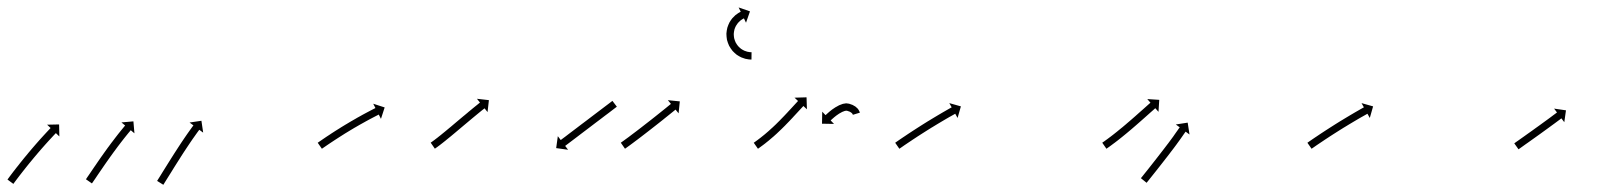

<svg xmlns="http://www.w3.org/2000/svg" viewBox="-55 -508 4423 524"><path d="M-33.5 -19.5C-33.9 -19 -34.3 -18.5 -34.6 -18L-18.5 -6.1C-18.2 -6.6 -17.8 -7.2 -17.4 -7.7C-16.2 -9.2 -15.1 -10.8 -14 -12.3L-14 -12.3L-14 -12.3C-12.2 -14.7 -10.4 -17.1 -8.6 -19.5L-8.6 -19.5L-8.6 -19.5C-6.3 -22.5 -3.9 -25.6 -1.6 -28.7L-1.6 -28.7L-1.6 -28.7C1.2 -32.3 4 -35.9 6.8 -39.5L6.8 -39.5L6.8 -39.5C9.9 -43.5 13.1 -47.5 16.3 -51.5L16.3 -51.5L16.3 -51.5C19.7 -55.7 23.1 -59.9 26.5 -64.2L26.5 -64.2L26.5 -64.1C30.1 -68.5 33.7 -72.8 37.3 -77.2L37.2 -77.1L37.2 -77.1C40.8 -81.4 44.5 -85.7 48.1 -90L48.1 -90L48.1 -90C51.7 -94.1 55.2 -98.3 58.8 -102.4L58.8 -102.4L58.8 -102.4C62.2 -106.2 65.5 -110 68.9 -113.8L68.9 -113.8L68.9 -113.8C72 -117.2 75.1 -120.6 78.1 -124L78.1 -124L78.1 -124C80.7 -126.9 83.4 -129.7 86 -132.5L86 -132.5L86 -132.5C88 -134.7 90.1 -136.9 92.1 -139.1L92.1 -139.1L92.1 -139.1C93.5 -140.5 94.8 -141.9 96.1 -143.3L96.1 -143.3L96.1 -143.3C96.6 -143.7 97.1 -144.2 97.5 -144.7L107 -135.6L106.3 -168.4L73.6 -167.7L83.1 -158.6C82.6 -158.1 82.1 -157.6 81.6 -157.1L81.6 -157.1L81.6 -157.1C80.3 -155.7 79 -154.2 77.6 -152.8L77.6 -152.8L77.6 -152.8C75.5 -150.6 73.4 -148.4 71.4 -146.2L71.4 -146.2L71.4 -146.2C68.7 -143.3 66 -140.4 63.4 -137.5L63.4 -137.5L63.4 -137.5C60.2 -134.1 57.1 -130.6 54 -127.2L54 -127.2L54 -127.2C50.6 -123.3 47.2 -119.4 43.8 -115.6L43.7 -115.5L43.7 -115.5C40.1 -111.4 36.5 -107.2 32.9 -103L32.9 -103L32.9 -103C29.2 -98.7 25.6 -94.3 21.9 -90L21.9 -90L21.9 -89.9C18.2 -85.6 14.6 -81.2 11 -76.8L11 -76.8L11 -76.8C7.5 -72.5 4.1 -68.2 0.7 -64L0.6 -63.9L0.6 -63.9C-2.6 -59.9 -5.8 -55.9 -8.9 -51.8L-8.9 -51.8L-9 -51.8C-11.8 -48.2 -14.6 -44.5 -17.4 -40.9L-17.4 -40.9L-17.5 -40.9C-19.8 -37.8 -22.2 -34.6 -24.6 -31.5L-24.6 -31.5L-24.6 -31.5C-26.4 -29.1 -28.2 -26.7 -30 -24.3L-30 -24.2L-30 -24.2C-31.2 -22.7 -32.3 -21.1 -33.5 -19.5ZM180.6 -20.3C180.2 -19.8 179.9 -19.3 179.5 -18.8L195.9 -7.4C196.3 -7.9 196.7 -8.4 197 -9L197 -9L197 -9C198.1 -10.5 199.1 -12 200.1 -13.5L200.1 -13.5L200.1 -13.5C201.8 -15.9 203.4 -18.2 205 -20.6C207.1 -23.7 209.2 -26.9 211.3 -30C213.9 -33.7 216.4 -37.4 218.9 -41.1L218.9 -41.1L218.9 -41.1C221.8 -45.3 224.6 -49.4 227.5 -53.6L227.5 -53.6L227.4 -53.6C230.5 -58 233.6 -62.5 236.7 -66.9L236.7 -66.9L236.7 -66.9C239.9 -71.5 243.2 -76 246.4 -80.6L246.4 -80.6L246.4 -80.6C249.7 -85.2 253 -89.7 256.3 -94.3L256.3 -94.3L256.3 -94.2C259.5 -98.6 262.8 -103 266 -107.4L266 -107.4L266 -107.4C269.1 -111.5 272.2 -115.6 275.3 -119.6L275.3 -119.6L275.3 -119.6C278.1 -123.2 281 -126.9 283.8 -130.5L283.8 -130.5L283.8 -130.5C286.2 -133.5 288.7 -136.6 291.1 -139.6L291.1 -139.6L291.1 -139.6C293 -141.9 294.9 -144.2 296.8 -146.6L296.8 -146.6L296.8 -146.5C298 -148 299.3 -149.5 300.5 -151L300.5 -151L300.5 -151C301 -151.6 301.4 -152.1 301.9 -152.6L311.9 -144.1L309.1 -176.8L276.4 -173.9L286.5 -165.5C286.1 -164.9 285.6 -164.4 285.2 -163.9L285.2 -163.9L285.2 -163.9C283.9 -162.3 282.7 -160.8 281.4 -159.3L281.4 -159.3L281.4 -159.3C279.4 -156.9 277.5 -154.6 275.6 -152.2L275.6 -152.2L275.6 -152.2C273.1 -149.1 270.6 -146 268.1 -142.9L268.1 -142.9L268.1 -142.9C265.2 -139.2 262.4 -135.5 259.5 -131.8L259.5 -131.8L259.5 -131.8C256.3 -127.7 253.2 -123.6 250.1 -119.4L250 -119.4L250 -119.4C246.7 -115 243.4 -110.5 240.2 -106.1L240.2 -106.1L240.1 -106.1C236.8 -101.5 233.5 -96.9 230.2 -92.3L230.1 -92.2L230.1 -92.2C226.9 -87.6 223.6 -83 220.3 -78.4L220.3 -78.4L220.3 -78.4C217.2 -73.9 214.1 -69.4 211 -64.9L211 -64.9L211 -64.9C208.1 -60.7 205.3 -56.6 202.4 -52.4L202.4 -52.4L202.4 -52.4C199.9 -48.7 197.3 -44.9 194.8 -41.2C192.7 -38.1 190.6 -35 188.5 -31.9C186.8 -29.5 185.2 -27.1 183.6 -24.8L183.6 -24.8L183.6 -24.8C182.6 -23.3 181.6 -21.8 180.6 -20.3L180.6 -20.3ZM374.8 -15.9C374.5 -15.4 374.1 -14.8 373.8 -14.3L390.7 -3.7C391.1 -4.2 391.4 -4.8 391.8 -5.3C392.8 -6.9 393.8 -8.5 394.7 -10.1C396.3 -12.5 397.8 -15 399.3 -17.5C401.3 -20.7 403.3 -23.9 405.3 -27.1C407.7 -30.9 410 -34.7 412.4 -38.4C415 -42.7 417.7 -47 420.3 -51.2L420.3 -51.2L420.3 -51.2C423.2 -55.7 426 -60.3 428.9 -64.8L428.9 -64.8L428.9 -64.8C431.9 -69.5 434.9 -74.2 437.9 -78.9L437.9 -78.9L437.8 -78.9C440.9 -83.6 443.9 -88.3 446.9 -93L446.9 -93L446.9 -93C449.9 -97.6 452.9 -102.1 455.9 -106.6L455.9 -106.6L455.9 -106.6C458.7 -110.9 461.6 -115.1 464.4 -119.3L464.4 -119.3L464.4 -119.3C467 -123.1 469.6 -126.9 472.2 -130.7L472.2 -130.6L472.2 -130.6C474.5 -133.8 476.7 -137 479 -140.2L479 -140.2L478.9 -140.1C480.7 -142.6 482.5 -145 484.2 -147.5L484.2 -147.5L484.2 -147.5C485.4 -149 486.5 -150.6 487.7 -152.2L487.7 -152.2L487.7 -152.2C488.1 -152.7 488.5 -153.3 488.9 -153.8L499.5 -146L494.7 -178.4L462.3 -173.6L472.9 -165.8C472.4 -165.2 472 -164.6 471.6 -164.1L471.6 -164.1L471.6 -164.1C470.4 -162.5 469.3 -160.9 468.1 -159.3L468.1 -159.3L468.1 -159.3C466.3 -156.8 464.5 -154.3 462.7 -151.8L462.7 -151.8L462.7 -151.8C460.4 -148.6 458.1 -145.3 455.8 -142.1L455.8 -142.1L455.8 -142.1C453.2 -138.3 450.5 -134.4 447.9 -130.6L447.9 -130.6L447.9 -130.6C445 -126.3 442.1 -122 439.2 -117.7L439.2 -117.7L439.2 -117.7C436.2 -113.1 433.2 -108.5 430.2 -103.9L430.2 -103.9L430.2 -103.9C427.1 -99.2 424 -94.5 421 -89.7L421 -89.7L421 -89.7C418 -85 415 -80.3 412 -75.5L412 -75.5L412 -75.5C409.1 -70.9 406.2 -66.4 403.4 -61.8L403.4 -61.8L403.4 -61.8C400.7 -57.5 398.1 -53.3 395.4 -49C393.1 -45.2 390.7 -41.4 388.3 -37.6C386.3 -34.4 384.4 -31.2 382.4 -28C380.8 -25.6 379.3 -23.1 377.8 -20.7C376.8 -19.1 375.8 -17.5 374.8 -15.9Z M813.8 -119.6C813.2 -119.2 812.7 -118.8 812.1 -118.4L823.5 -102C824.1 -102.4 824.7 -102.8 825.2 -103.2C826.8 -104.3 828.4 -105.4 829.9 -106.4L829.9 -106.4L829.9 -106.4C832.4 -108.1 834.8 -109.8 837.3 -111.5L837.3 -111.5L837.3 -111.5C840.5 -113.6 843.7 -115.8 846.9 -118L846.9 -118L846.8 -117.9C850.6 -120.5 854.5 -123 858.3 -125.5L858.3 -125.5L858.3 -125.5C862.5 -128.3 866.8 -131.1 871.1 -133.8L871.1 -133.8L871.1 -133.8C875.7 -136.8 880.3 -139.7 885 -142.6L885 -142.6L884.9 -142.6C889.7 -145.5 894.6 -148.5 899.4 -151.4L899.4 -151.4L899.4 -151.4C904.2 -154.3 909.1 -157.2 913.9 -160.1L913.9 -160.1L913.9 -160C918.6 -162.8 923.4 -165.5 928.2 -168.3L928.1 -168.2L928.1 -168.2C932.6 -170.8 937.1 -173.3 941.6 -175.7L941.5 -175.7L941.5 -175.7C945.6 -177.9 949.6 -180.1 953.6 -182.3L953.6 -182.3L953.6 -182.3C957 -184.1 960.4 -185.9 963.9 -187.7L963.9 -187.7L963.9 -187.7C966.5 -189.1 969.1 -190.5 971.8 -191.8L971.8 -191.8L971.8 -191.8C973.5 -192.7 975.2 -193.6 976.9 -194.4C977.5 -194.7 978.1 -195.1 978.7 -195.4L984.7 -183.6L994.8 -214.8L963.6 -224.9L969.6 -213.2C969 -212.9 968.4 -212.6 967.8 -212.2C966.1 -211.4 964.3 -210.5 962.6 -209.6L962.6 -209.6L962.6 -209.6C959.9 -208.2 957.3 -206.8 954.6 -205.4L954.6 -205.4L954.6 -205.4C951.1 -203.6 947.6 -201.8 944.2 -199.9L944.2 -199.9L944.2 -199.9C940.1 -197.7 936 -195.5 931.9 -193.3L931.9 -193.3L931.9 -193.2C927.3 -190.7 922.8 -188.2 918.3 -185.7L918.3 -185.6L918.3 -185.6C913.4 -182.9 908.6 -180.1 903.9 -177.3L903.8 -177.3L903.8 -177.3C898.9 -174.4 894 -171.5 889.1 -168.5L889 -168.5L889 -168.5C884.1 -165.6 879.3 -162.6 874.4 -159.6L874.4 -159.6L874.4 -159.5C869.7 -156.6 865 -153.7 860.3 -150.7L860.3 -150.7L860.3 -150.7C856 -147.9 851.6 -145.1 847.3 -142.3L847.3 -142.2L847.3 -142.2C843.4 -139.7 839.6 -137.1 835.7 -134.6L835.7 -134.6L835.7 -134.6C832.5 -132.4 829.2 -130.2 826 -128L826 -128L826 -128C823.5 -126.3 821 -124.6 818.6 -122.9L818.6 -122.9L818.6 -122.9C817 -121.8 815.4 -120.7 813.8 -119.6Z M1121.8 -119.6C1121.4 -119.3 1120.9 -119 1120.4 -118.7L1131.8 -102.2C1132.3 -102.5 1132.7 -102.8 1133.2 -103.2L1133.2 -103.2L1133.2 -103.2C1134.6 -104.1 1136 -105.1 1137.3 -106.1C1137.3 -106.1 1137.3 -106.1 1137.4 -106.1C1137.4 -106.1 1137.4 -106.1 1137.4 -106.1C1139.5 -107.7 1141.7 -109.3 1143.8 -110.9C1143.8 -110.9 1143.9 -110.9 1143.9 -110.9C1143.9 -110.9 1143.9 -110.9 1143.9 -110.9C1146.7 -113.1 1149.6 -115.3 1152.4 -117.5C1152.4 -117.5 1152.4 -117.5 1152.4 -117.5C1152.4 -117.5 1152.4 -117.5 1152.4 -117.5C1155.8 -120.2 1159.2 -122.8 1162.5 -125.5L1162.5 -125.5L1162.5 -125.6C1166.3 -128.6 1170.1 -131.7 1173.8 -134.8L1173.9 -134.8L1173.9 -134.8C1177.9 -138.2 1182 -141.5 1186 -144.9L1186 -144.9L1186 -144.9C1190.2 -148.4 1194.4 -151.9 1198.6 -155.5C1202.8 -159 1207 -162.5 1211.2 -166.1C1215.3 -169.5 1219.4 -173 1223.5 -176.4L1223.5 -176.4L1223.5 -176.4C1227.3 -179.6 1231.2 -182.9 1235.1 -186.1L1235.1 -186.1L1235.1 -186.1C1238.5 -188.9 1242 -191.8 1245.5 -194.7L1245.5 -194.7L1245.5 -194.7C1248.5 -197.1 1251.4 -199.6 1254.4 -202L1254.4 -202L1254.4 -202C1256.7 -203.8 1259 -205.7 1261.3 -207.6L1261.3 -207.6L1261.3 -207.6C1262.8 -208.8 1264.3 -210 1265.8 -211.1C1266.3 -211.6 1266.8 -212 1267.4 -212.4L1275.6 -202.1L1279.3 -234.7L1246.7 -238.4L1254.9 -228.1C1254.4 -227.6 1253.8 -227.2 1253.3 -226.8C1251.8 -225.6 1250.3 -224.4 1248.8 -223.2L1248.8 -223.1L1248.8 -223.1C1246.4 -221.3 1244.1 -219.4 1241.8 -217.5L1241.8 -217.5L1241.8 -217.5C1238.8 -215.1 1235.8 -212.6 1232.8 -210.2L1232.8 -210.1L1232.8 -210.1C1229.3 -207.3 1225.8 -204.4 1222.3 -201.5L1222.3 -201.4L1222.3 -201.4C1218.4 -198.2 1214.5 -195 1210.7 -191.7L1210.6 -191.7L1210.6 -191.7C1206.5 -188.3 1202.4 -184.8 1198.3 -181.4C1194.1 -177.8 1189.9 -174.3 1185.7 -170.8C1181.5 -167.2 1177.3 -163.7 1173.2 -160.2L1173.2 -160.2L1173.2 -160.3C1169.2 -156.9 1165.1 -153.6 1161.1 -150.2L1161.1 -150.2L1161.1 -150.2C1157.4 -147.2 1153.7 -144.1 1149.9 -141.1L1150 -141.1L1150 -141.1C1146.7 -138.5 1143.4 -135.8 1140 -133.2C1140 -133.2 1140 -133.2 1140.1 -133.2C1140.1 -133.2 1140.1 -133.2 1140.1 -133.2C1137.3 -131.1 1134.6 -129 1131.8 -126.9C1131.8 -126.9 1131.8 -126.9 1131.8 -126.9C1131.8 -126.9 1131.9 -126.9 1131.9 -126.9C1129.8 -125.4 1127.7 -123.8 1125.6 -122.3C1125.6 -122.3 1125.6 -122.3 1125.6 -122.3C1125.7 -122.3 1125.7 -122.3 1125.7 -122.3C1124.4 -121.4 1123.1 -120.5 1121.8 -119.6L1121.8 -119.6ZM1626.9 -215.6C1627.4 -216 1628 -216.4 1628.5 -216.8L1616.4 -232.7C1615.9 -232.3 1615.4 -231.9 1614.8 -231.5C1613.3 -230.4 1611.9 -229.2 1610.4 -228.1C1608 -226.3 1605.7 -224.6 1603.4 -222.8C1600.4 -220.5 1597.4 -218.3 1594.4 -216C1590.8 -213.3 1587.3 -210.6 1583.7 -207.9C1579.7 -204.9 1575.8 -201.9 1571.8 -198.9C1567.5 -195.6 1563.3 -192.4 1559 -189.2C1554.7 -185.9 1550.3 -182.6 1545.9 -179.2C1541.5 -175.9 1537.1 -172.6 1532.7 -169.3C1528.5 -166 1524.2 -162.8 1520 -159.6C1516 -156.6 1512.1 -153.6 1508.1 -150.6C1504.5 -147.9 1501 -145.2 1497.4 -142.5C1494.4 -140.2 1491.4 -137.9 1488.4 -135.6C1486.1 -133.9 1483.7 -132.1 1481.4 -130.4C1479.9 -129.2 1478.4 -128.1 1476.9 -127C1476.4 -126.6 1475.9 -126.2 1475.4 -125.8L1467.4 -136.3L1462.9 -103.8L1495.4 -99.3L1487.4 -109.8C1488 -110.2 1488.5 -110.6 1489 -111C1490.5 -112.2 1492 -113.3 1493.5 -114.4C1495.8 -116.2 1498.1 -117.9 1500.5 -119.7C1503.5 -122 1506.5 -124.3 1509.5 -126.5C1513 -129.2 1516.6 -131.9 1520.2 -134.6C1524.1 -137.6 1528.1 -140.7 1532.1 -143.7C1536.3 -146.9 1540.6 -150.1 1544.8 -153.3C1549.2 -156.6 1553.6 -160 1558 -163.3C1562.4 -166.6 1566.7 -169.9 1571.1 -173.3C1575.4 -176.5 1579.6 -179.7 1583.9 -182.9C1587.8 -185.9 1591.8 -188.9 1595.8 -192C1599.3 -194.7 1602.9 -197.4 1606.5 -200C1609.5 -202.3 1612.5 -204.6 1615.5 -206.9C1617.8 -208.6 1620.1 -210.4 1622.4 -212.2C1623.9 -213.3 1625.4 -214.4 1626.9 -215.6Z M1640.7 -119.5C1640.2 -119.2 1639.8 -118.9 1639.3 -118.5L1650.7 -102.1C1651.2 -102.4 1651.7 -102.8 1652.1 -103.1L1652.2 -103.1L1652.2 -103.1C1653.6 -104.1 1655 -105.2 1656.5 -106.2L1656.5 -106.2L1656.5 -106.2C1658.8 -107.8 1661 -109.5 1663.3 -111.1L1663.3 -111.1L1663.3 -111.1C1666.3 -113.3 1669.2 -115.5 1672.2 -117.7L1672.2 -117.7L1672.2 -117.7C1675.7 -120.3 1679.2 -123 1682.7 -125.6L1682.8 -125.6L1682.8 -125.6C1686.7 -128.6 1690.6 -131.5 1694.5 -134.5L1694.5 -134.5L1694.5 -134.5C1698.7 -137.7 1702.9 -141 1707.1 -144.2L1707.1 -144.2L1707.1 -144.2C1711.4 -147.5 1715.7 -150.9 1720 -154.2L1720 -154.2L1720 -154.2C1724.3 -157.6 1728.6 -160.9 1732.9 -164.3L1732.9 -164.3L1732.9 -164.3C1737.1 -167.6 1741.2 -170.8 1745.4 -174.1L1745.4 -174.1L1745.4 -174.1C1749.3 -177.2 1753.1 -180.3 1757 -183.3L1757 -183.4L1757 -183.4C1760.5 -186.1 1763.9 -188.9 1767.4 -191.7L1767.4 -191.7L1767.4 -191.7C1770.3 -194 1773.2 -196.4 1776.1 -198.7C1778.4 -200.5 1780.6 -202.3 1782.9 -204.2C1784.3 -205.3 1785.7 -206.5 1787.2 -207.7C1787.7 -208.1 1788.2 -208.5 1788.7 -208.9L1797 -198.7L1800.3 -231.3L1767.7 -234.6L1776.1 -224.4C1775.6 -224 1775 -223.6 1774.5 -223.2C1773.1 -222 1771.7 -220.8 1770.2 -219.7C1768 -217.9 1765.8 -216.1 1763.6 -214.3C1760.7 -211.9 1757.8 -209.6 1754.8 -207.2L1754.9 -207.2L1754.9 -207.3C1751.4 -204.5 1748 -201.7 1744.5 -199L1744.5 -199L1744.5 -199C1740.7 -195.9 1736.8 -192.9 1733 -189.8L1733 -189.8L1733 -189.8C1728.8 -186.5 1724.7 -183.3 1720.6 -180L1720.6 -180L1720.6 -180C1716.3 -176.7 1712 -173.3 1707.7 -170L1707.7 -170L1707.7 -170C1703.5 -166.7 1699.2 -163.3 1694.9 -160L1694.9 -160L1694.9 -160C1690.7 -156.8 1686.6 -153.6 1682.4 -150.4L1682.4 -150.4L1682.4 -150.4C1678.5 -147.5 1674.6 -144.5 1670.7 -141.6L1670.7 -141.6L1670.7 -141.6C1667.2 -139 1663.7 -136.3 1660.3 -133.7L1660.3 -133.7L1660.3 -133.7C1657.3 -131.6 1654.4 -129.4 1651.5 -127.3L1651.5 -127.3L1651.5 -127.3C1649.3 -125.7 1647.1 -124 1644.8 -122.4L1644.8 -122.5L1644.9 -122.5C1643.5 -121.5 1642.1 -120.5 1640.7 -119.5L1640.7 -119.5ZM1994.1 -345.5C1994.7 -345.5 1995.3 -345.5 1995.9 -345.5L1996.1 -365.5C1995.5 -365.5 1995 -365.5 1994.5 -365.5C1994.5 -365.5 1994.5 -365.5 1994.6 -365.5C1994.6 -365.5 1994.7 -365.5 1994.7 -365.5C1993.2 -365.6 1991.7 -365.7 1990.3 -365.8C1990.3 -365.8 1990.4 -365.8 1990.5 -365.8C1990.6 -365.8 1990.7 -365.8 1990.7 -365.8C1988.4 -366.1 1986.1 -366.5 1983.9 -367C1983.9 -367 1984 -367 1984.2 -367C1984.3 -366.9 1984.4 -366.9 1984.4 -366.9C1981.5 -367.7 1978.7 -368.7 1975.9 -369.8C1975.9 -369.8 1976.1 -369.8 1976.2 -369.7C1976.4 -369.6 1976.5 -369.6 1976.5 -369.6C1973.3 -371.1 1970.2 -372.9 1967.3 -374.9C1967.3 -374.9 1967.4 -374.8 1967.6 -374.6C1967.7 -374.5 1967.9 -374.4 1967.9 -374.4C1964.8 -376.9 1961.9 -379.5 1959.2 -382.4C1959.2 -382.4 1959.3 -382.3 1959.4 -382.1C1959.5 -382 1959.7 -381.8 1959.7 -381.8C1957 -385.1 1954.7 -388.6 1952.6 -392.3C1952.6 -392.3 1952.7 -392.1 1952.8 -391.9C1952.9 -391.7 1953 -391.5 1953 -391.5C1951.2 -395.5 1949.7 -399.6 1948.6 -403.8C1948.6 -403.8 1948.6 -403.6 1948.6 -403.4C1948.7 -403.2 1948.7 -403 1948.7 -403C1948 -407.2 1947.6 -411.5 1947.5 -415.8C1947.5 -415.8 1947.5 -415.6 1947.5 -415.4C1947.5 -415.2 1947.5 -415 1947.5 -415C1947.8 -419.2 1948.4 -423.3 1949.4 -427.4C1949.4 -427.4 1949.3 -427.2 1949.2 -427C1949.2 -426.8 1949.1 -426.6 1949.1 -426.6C1950.3 -430.4 1951.8 -434.1 1953.6 -437.6C1953.6 -437.6 1953.5 -437.4 1953.4 -437.3C1953.3 -437.1 1953.2 -436.9 1953.2 -436.9C1955 -440 1957 -442.9 1959.2 -445.7C1959.2 -445.7 1959.1 -445.6 1959 -445.5C1958.9 -445.3 1958.8 -445.2 1958.8 -445.2C1960.8 -447.4 1963 -449.5 1965.2 -451.5C1965.2 -451.5 1965.1 -451.4 1965 -451.4C1964.9 -451.3 1964.8 -451.2 1964.8 -451.2C1966.6 -452.6 1968.5 -454 1970.4 -455.2C1970.4 -455.2 1970.3 -455.2 1970.3 -455.1C1970.2 -455.1 1970.1 -455 1970.1 -455C1971.4 -455.8 1972.7 -456.6 1974 -457.2C1974 -457.2 1973.9 -457.2 1973.9 -457.2C1973.8 -457.2 1973.8 -457.2 1973.8 -457.2C1974.3 -457.4 1974.8 -457.6 1975.3 -457.9L1981 -446L1991.8 -477L1960.8 -487.7L1966.6 -475.9C1966 -475.6 1965.5 -475.3 1964.9 -475.1C1964.9 -475.1 1964.8 -475 1964.8 -475C1964.8 -475 1964.7 -475 1964.7 -475C1963 -474.1 1961.4 -473.2 1959.8 -472.2C1959.8 -472.2 1959.7 -472.1 1959.7 -472.1C1959.6 -472.1 1959.5 -472 1959.5 -472C1957.1 -470.4 1954.7 -468.7 1952.4 -466.9C1952.4 -466.9 1952.3 -466.8 1952.2 -466.7C1952.1 -466.7 1952 -466.6 1952 -466.6C1949.2 -464.1 1946.5 -461.4 1944 -458.6C1944 -458.6 1943.9 -458.5 1943.8 -458.4C1943.7 -458.3 1943.6 -458.2 1943.6 -458.2C1940.8 -454.7 1938.3 -451 1936 -447.2C1936 -447.2 1935.9 -447 1935.9 -446.8C1935.8 -446.7 1935.7 -446.5 1935.7 -446.5C1933.5 -442.1 1931.6 -437.4 1930.1 -432.7C1930.1 -432.7 1930 -432.5 1930 -432.3C1929.9 -432.1 1929.9 -431.9 1929.9 -431.9C1928.7 -426.8 1927.9 -421.6 1927.5 -416.4C1927.5 -416.4 1927.5 -416.2 1927.5 -416C1927.5 -415.8 1927.5 -415.6 1927.5 -415.6C1927.6 -410.2 1928.1 -404.8 1929 -399.5C1929 -399.5 1929.1 -399.3 1929.1 -399.1C1929.2 -398.9 1929.2 -398.7 1929.2 -398.7C1930.6 -393.4 1932.5 -388.2 1934.8 -383.2C1934.8 -383.2 1934.9 -383 1935 -382.8C1935.1 -382.7 1935.2 -382.5 1935.2 -382.5C1937.8 -377.8 1940.8 -373.4 1944.1 -369.3C1944.1 -369.3 1944.2 -369.1 1944.3 -369C1944.5 -368.8 1944.6 -368.7 1944.6 -368.7C1948 -365.1 1951.7 -361.7 1955.6 -358.6C1955.6 -358.6 1955.8 -358.5 1955.9 -358.4C1956.1 -358.3 1956.2 -358.2 1956.2 -358.2C1959.9 -355.7 1963.8 -353.5 1967.8 -351.6C1967.8 -351.6 1967.9 -351.5 1968.1 -351.4C1968.2 -351.4 1968.4 -351.3 1968.4 -351.3C1971.9 -349.9 1975.4 -348.6 1979 -347.6C1979 -347.6 1979.2 -347.6 1979.3 -347.6C1979.4 -347.5 1979.5 -347.5 1979.5 -347.5C1982.4 -346.9 1985.2 -346.3 1988 -346C1988 -346 1988.1 -346 1988.2 -345.9C1988.3 -345.9 1988.4 -345.9 1988.4 -345.9C1990.2 -345.7 1992.1 -345.6 1993.9 -345.5C1993.9 -345.5 1993.9 -345.5 1994 -345.5C1994 -345.5 1994.1 -345.5 1994.1 -345.5Z M2003.6 -119.5C2003.1 -119.1 2002.6 -118.8 2002.1 -118.4L2013.6 -102C2014.1 -102.4 2014.6 -102.7 2015.1 -103.1L2015.1 -103.1L2015.1 -103.1C2016.5 -104.1 2017.9 -105.1 2019.3 -106.1C2019.3 -106.1 2019.4 -106.1 2019.4 -106.1C2019.4 -106.1 2019.4 -106.2 2019.4 -106.2C2021.6 -107.7 2023.8 -109.3 2025.9 -111C2025.9 -111 2025.9 -111 2026 -111C2026 -111 2026 -111 2026 -111C2028.8 -113.1 2031.6 -115.3 2034.4 -117.4C2034.4 -117.4 2034.4 -117.4 2034.4 -117.4C2034.4 -117.5 2034.4 -117.5 2034.4 -117.5C2037.7 -120.1 2040.9 -122.7 2044.2 -125.3C2044.2 -125.3 2044.2 -125.3 2044.2 -125.4C2044.2 -125.4 2044.2 -125.4 2044.2 -125.4C2047.8 -128.4 2051.4 -131.4 2054.9 -134.5C2054.9 -134.5 2054.9 -134.5 2054.9 -134.5C2054.9 -134.5 2055 -134.5 2055 -134.5C2058.7 -137.9 2062.5 -141.2 2066.2 -144.6C2066.2 -144.6 2066.2 -144.6 2066.2 -144.6C2066.2 -144.7 2066.2 -144.7 2066.2 -144.7C2070 -148.2 2073.8 -151.8 2077.6 -155.5C2077.6 -155.5 2077.6 -155.5 2077.6 -155.5C2077.6 -155.5 2077.6 -155.5 2077.6 -155.5C2081.4 -159.2 2085.1 -162.9 2088.8 -166.6C2088.8 -166.6 2088.8 -166.7 2088.8 -166.7C2088.8 -166.7 2088.8 -166.7 2088.8 -166.7C2092.4 -170.4 2096 -174.1 2099.6 -177.8L2099.6 -177.8L2099.6 -177.8C2102.9 -181.4 2106.3 -184.9 2109.6 -188.4L2109.6 -188.5L2109.6 -188.5C2112.6 -191.7 2115.6 -194.9 2118.6 -198.2C2121.2 -201 2123.7 -203.7 2126.3 -206.5C2128.3 -208.7 2130.3 -210.8 2132.3 -213L2132.3 -213L2132.3 -213C2133.6 -214.4 2134.9 -215.8 2136.2 -217.2L2136.2 -217.2L2136.2 -217.2C2136.7 -217.7 2137.1 -218.2 2137.6 -218.7L2147.2 -209.7L2146.2 -242.4L2113.4 -241.4L2123 -232.4C2122.5 -231.9 2122.1 -231.4 2121.6 -230.9L2121.6 -230.9L2121.6 -230.9C2120.3 -229.5 2119 -228 2117.6 -226.6L2117.6 -226.6L2117.6 -226.6C2115.6 -224.4 2113.6 -222.3 2111.6 -220.1C2109 -217.3 2106.4 -214.5 2103.9 -211.7C2100.9 -208.5 2097.9 -205.3 2094.9 -202.1L2095 -202.1L2095 -202.1C2091.7 -198.6 2088.4 -195.1 2085.1 -191.6L2085.1 -191.6L2085.1 -191.6C2081.6 -187.9 2078.1 -184.3 2074.5 -180.7C2074.5 -180.7 2074.5 -180.7 2074.6 -180.7C2074.6 -180.7 2074.6 -180.7 2074.6 -180.7C2070.9 -177 2067.3 -173.4 2063.6 -169.8C2063.6 -169.8 2063.6 -169.8 2063.6 -169.8C2063.7 -169.8 2063.7 -169.8 2063.7 -169.8C2060 -166.3 2056.3 -162.8 2052.6 -159.3C2052.6 -159.3 2052.6 -159.3 2052.6 -159.3C2052.6 -159.3 2052.6 -159.4 2052.6 -159.4C2049 -156 2045.4 -152.8 2041.7 -149.5C2041.7 -149.5 2041.7 -149.5 2041.8 -149.6C2041.8 -149.6 2041.8 -149.6 2041.8 -149.6C2038.4 -146.6 2034.9 -143.6 2031.4 -140.7C2031.4 -140.7 2031.4 -140.7 2031.4 -140.8C2031.5 -140.8 2031.5 -140.8 2031.5 -140.8C2028.3 -138.2 2025.2 -135.7 2022 -133.2C2022 -133.2 2022 -133.2 2022 -133.2C2022.1 -133.2 2022.1 -133.2 2022.1 -133.2C2019.4 -131.1 2016.7 -129 2013.9 -127C2013.9 -127 2014 -127 2014 -127C2014 -127 2014 -127 2014 -127C2011.9 -125.4 2009.8 -123.9 2007.6 -122.3C2007.6 -122.3 2007.7 -122.4 2007.7 -122.4C2007.7 -122.4 2007.7 -122.4 2007.7 -122.4C2006.3 -121.4 2004.9 -120.4 2003.6 -119.4L2003.6 -119.4ZM2272.4 -195.3C2272.4 -195.1 2272.5 -194.9 2272.6 -194.7L2291.7 -200.5C2291.6 -200.8 2291.5 -201.1 2291.5 -201.3C2291.5 -201.3 2291.4 -201.4 2291.4 -201.4C2291.4 -201.5 2291.4 -201.5 2291.4 -201.5C2291.1 -202.3 2290.8 -203.1 2290.5 -203.9C2290.5 -203.9 2290.5 -204 2290.4 -204C2290.4 -204.1 2290.3 -204.2 2290.3 -204.2C2289.8 -205.4 2289.2 -206.5 2288.6 -207.6C2288.6 -207.6 2288.5 -207.7 2288.5 -207.8C2288.4 -207.9 2288.3 -208.1 2288.3 -208.1C2287.4 -209.5 2286.4 -210.8 2285.3 -212.1C2285.3 -212.1 2285.2 -212.2 2285.1 -212.3C2284.9 -212.4 2284.8 -212.5 2284.8 -212.5C2283.3 -214.1 2281.6 -215.6 2279.9 -216.9C2279.9 -216.9 2279.8 -217 2279.6 -217.1C2279.5 -217.2 2279.4 -217.3 2279.4 -217.3C2277.1 -218.8 2274.7 -220.2 2272.2 -221.4C2272.2 -221.4 2272.1 -221.5 2271.9 -221.6C2271.8 -221.7 2271.6 -221.7 2271.6 -221.7C2268.7 -222.9 2265.8 -224 2262.8 -224.8C2262.8 -224.8 2262.6 -224.8 2262.4 -224.9C2262.3 -224.9 2262.1 -225 2262.1 -225C2259.6 -225.5 2257.1 -225.9 2254.6 -226C2254.6 -226 2254.3 -226 2254.1 -226C2253.8 -226 2253.5 -225.9 2253.5 -225.9C2250.8 -225.7 2248.2 -225.2 2245.5 -224.6C2245.5 -224.6 2245.4 -224.6 2245.2 -224.5C2245.1 -224.5 2244.9 -224.4 2244.9 -224.4C2241.6 -223.4 2238.4 -222.1 2235.3 -220.8C2235.3 -220.8 2235.2 -220.7 2235.1 -220.7C2235 -220.6 2234.9 -220.6 2234.9 -220.6C2231.6 -218.9 2228.3 -217.1 2225.2 -215.2C2225.2 -215.2 2225.1 -215.2 2225 -215.2C2225 -215.1 2224.9 -215.1 2224.9 -215.1C2221.9 -213.2 2219 -211.2 2216.1 -209.1C2216.1 -209.1 2216.1 -209.1 2216 -209C2216 -209 2215.9 -209 2215.9 -209C2213.5 -207.1 2211 -205.1 2208.6 -203.2C2208.6 -203.2 2208.6 -203.1 2208.6 -203.1C2208.5 -203.1 2208.5 -203.1 2208.5 -203.1C2206.6 -201.5 2204.8 -199.9 2203 -198.2C2203 -198.2 2202.9 -198.2 2202.9 -198.2C2202.9 -198.2 2202.9 -198.2 2202.9 -198.2C2201.7 -197.1 2200.5 -196 2199.4 -194.9L2199.3 -194.9L2199.3 -194.8C2198.9 -194.5 2198.5 -194.1 2198.1 -193.7L2189 -203.2L2188.4 -170.4L2221.1 -169.8L2212 -179.3C2212.4 -179.7 2212.8 -180 2213.2 -180.4L2213.1 -180.4L2213.1 -180.4C2214.2 -181.4 2215.3 -182.4 2216.4 -183.4C2216.4 -183.4 2216.4 -183.4 2216.4 -183.4C2216.3 -183.4 2216.3 -183.3 2216.3 -183.3C2218 -184.9 2219.7 -186.4 2221.5 -187.8C2221.5 -187.8 2221.4 -187.8 2221.4 -187.8C2221.4 -187.7 2221.3 -187.7 2221.3 -187.7C2223.5 -189.5 2225.8 -191.3 2228 -193C2228 -193 2228 -193 2227.9 -193C2227.9 -192.9 2227.9 -192.9 2227.9 -192.9C2230.4 -194.7 2233.1 -196.5 2235.7 -198.3C2235.7 -198.3 2235.7 -198.2 2235.6 -198.2C2235.5 -198.1 2235.5 -198.1 2235.5 -198.1C2238.2 -199.7 2241 -201.2 2243.8 -202.7C2243.8 -202.7 2243.7 -202.6 2243.6 -202.6C2243.5 -202.5 2243.4 -202.5 2243.4 -202.5C2245.8 -203.6 2248.3 -204.5 2250.9 -205.4C2250.9 -205.4 2250.8 -205.3 2250.6 -205.3C2250.4 -205.2 2250.3 -205.2 2250.3 -205.2C2251.8 -205.6 2253.4 -205.9 2255 -206C2255 -206 2254.8 -206 2254.5 -206C2254.2 -206 2254 -206 2254 -206C2255.3 -205.9 2256.8 -205.6 2258.1 -205.4C2258.1 -205.4 2257.9 -205.4 2257.8 -205.4C2257.6 -205.5 2257.4 -205.5 2257.4 -205.5C2259.6 -204.9 2261.8 -204.2 2263.8 -203.3C2263.8 -203.3 2263.7 -203.4 2263.6 -203.4C2263.4 -203.5 2263.3 -203.6 2263.3 -203.6C2265 -202.7 2266.6 -201.8 2268.2 -200.7C2268.2 -200.7 2268 -200.8 2267.9 -200.9C2267.8 -201 2267.6 -201.1 2267.6 -201.1C2268.6 -200.3 2269.6 -199.5 2270.5 -198.6C2270.5 -198.6 2270.4 -198.7 2270.3 -198.8C2270.2 -198.9 2270.1 -199.1 2270.1 -199.1C2270.6 -198.4 2271.1 -197.8 2271.6 -197.1C2271.6 -197.1 2271.5 -197.2 2271.5 -197.3C2271.4 -197.4 2271.3 -197.5 2271.3 -197.5C2271.6 -197 2271.9 -196.5 2272.2 -195.9C2272.2 -195.9 2272.1 -196 2272.1 -196.1C2272 -196.2 2272 -196.3 2272 -196.3C2272.2 -195.9 2272.3 -195.5 2272.4 -195.1C2272.4 -195.1 2272.4 -195.1 2272.4 -195.2C2272.4 -195.2 2272.4 -195.3 2272.4 -195.3Z M2389.8 -119.6C2389.2 -119.2 2388.7 -118.8 2388.1 -118.4L2399.5 -102C2400.1 -102.4 2400.7 -102.8 2401.2 -103.2C2402.8 -104.3 2404.3 -105.3 2405.9 -106.4L2405.9 -106.4L2405.9 -106.4C2408.3 -108.1 2410.8 -109.8 2413.2 -111.5L2413.2 -111.5L2413.2 -111.5C2416.4 -113.6 2419.6 -115.8 2422.7 -117.9L2422.7 -117.9L2422.7 -117.9C2426.5 -120.5 2430.3 -123 2434.1 -125.5L2434.1 -125.5L2434 -125.5C2438.3 -128.3 2442.5 -131.1 2446.8 -133.9L2446.7 -133.9L2446.7 -133.9C2451.3 -136.8 2455.8 -139.8 2460.4 -142.7L2460.4 -142.7L2460.4 -142.7C2465.1 -145.7 2469.8 -148.7 2474.6 -151.7L2474.6 -151.7L2474.6 -151.7C2479.3 -154.6 2484.1 -157.6 2488.8 -160.6L2488.8 -160.5L2488.8 -160.5C2493.4 -163.4 2498.1 -166.2 2502.7 -169L2502.7 -169L2502.7 -169C2507.1 -171.6 2511.4 -174.2 2515.8 -176.8L2515.8 -176.8L2515.8 -176.8C2519.7 -179.1 2523.6 -181.4 2527.5 -183.7L2527.5 -183.7L2527.5 -183.7C2530.9 -185.6 2534.2 -187.5 2537.5 -189.5L2537.5 -189.5L2537.5 -189.4C2540.1 -190.9 2542.7 -192.4 2545.3 -193.8L2545.3 -193.8L2545.3 -193.8C2546.9 -194.8 2548.6 -195.7 2550.2 -196.6C2550.8 -197 2551.4 -197.3 2552 -197.6L2558.4 -186.1L2567.4 -217.7L2535.8 -226.6L2542.3 -215.1C2541.7 -214.8 2541.1 -214.4 2540.5 -214.1C2538.8 -213.2 2537.1 -212.2 2535.4 -211.3L2535.4 -211.3L2535.4 -211.3C2532.8 -209.8 2530.2 -208.3 2527.6 -206.8L2527.6 -206.8L2527.6 -206.8C2524.2 -204.9 2520.9 -202.9 2517.5 -201L2517.5 -201L2517.5 -201C2513.5 -198.7 2509.6 -196.4 2505.6 -194L2505.6 -194L2505.6 -194C2501.2 -191.4 2496.8 -188.8 2492.4 -186.1L2492.4 -186.1L2492.4 -186.1C2487.7 -183.3 2483 -180.4 2478.4 -177.6L2478.3 -177.6L2478.3 -177.6C2473.5 -174.6 2468.7 -171.6 2463.9 -168.6L2463.9 -168.6L2463.9 -168.6C2459.1 -165.6 2454.4 -162.6 2449.6 -159.5L2449.6 -159.5L2449.6 -159.5C2445 -156.6 2440.4 -153.6 2435.8 -150.6L2435.8 -150.6L2435.8 -150.6C2431.5 -147.8 2427.3 -145 2423 -142.2L2423 -142.2L2423 -142.2C2419.2 -139.6 2415.4 -137.1 2411.6 -134.5L2411.5 -134.5L2411.5 -134.5C2408.3 -132.3 2405.1 -130.2 2401.9 -128L2401.9 -128L2401.9 -128C2399.4 -126.3 2397 -124.6 2394.5 -122.9L2394.5 -122.9L2394.5 -122.9C2392.9 -121.8 2391.4 -120.7 2389.8 -119.6Z M2954.8 -119.6C2954.2 -119.2 2953.7 -118.9 2953.2 -118.5L2964.6 -102.1C2965.2 -102.4 2965.7 -102.8 2966.2 -103.1L2966.2 -103.2L2966.2 -103.2C2967.6 -104.2 2969.1 -105.2 2970.5 -106.2L2970.6 -106.2L2970.6 -106.2C2972.8 -107.8 2975.1 -109.5 2977.3 -111.1L2977.3 -111.1L2977.3 -111.1C2980.2 -113.2 2983.1 -115.4 2986 -117.6C2986 -117.6 2986 -117.6 2986 -117.6C2986 -117.6 2986.1 -117.6 2986.1 -117.6C2989.5 -120.2 2992.9 -122.8 2996.3 -125.4C2996.3 -125.4 2996.3 -125.4 2996.3 -125.4C2996.3 -125.4 2996.3 -125.4 2996.3 -125.4C3000.1 -128.4 3003.8 -131.4 3007.6 -134.4L3007.6 -134.4L3007.6 -134.4C3011.6 -137.7 3015.6 -141 3019.6 -144.2L3019.6 -144.3L3019.7 -144.3C3023.8 -147.7 3027.9 -151.2 3032 -154.6L3032 -154.6L3032 -154.6C3036.1 -158.1 3040.2 -161.7 3044.3 -165.2L3044.3 -165.2L3044.3 -165.2C3048.3 -168.7 3052.2 -172.1 3056.2 -175.6L3056.2 -175.6L3056.2 -175.6C3059.9 -178.9 3063.6 -182.1 3067.3 -185.4C3070.6 -188.4 3073.9 -191.3 3077.3 -194.3C3080.1 -196.8 3082.9 -199.3 3085.7 -201.8C3087.9 -203.7 3090.1 -205.7 3092.3 -207.6C3093.7 -208.9 3095.1 -210.1 3096.5 -211.4C3097 -211.8 3097.5 -212.3 3098 -212.7L3106.7 -202.8L3108.8 -235.5L3076.1 -237.6L3084.8 -227.7C3084.3 -227.2 3083.8 -226.8 3083.3 -226.4C3081.8 -225.1 3080.4 -223.8 3079 -222.6C3076.8 -220.6 3074.6 -218.7 3072.4 -216.7C3069.6 -214.2 3066.8 -211.7 3064 -209.2C3060.6 -206.3 3057.3 -203.3 3054 -200.4C3050.3 -197.1 3046.7 -193.8 3043 -190.6L3043 -190.6L3043 -190.6C3039.1 -187.2 3035.1 -183.7 3031.2 -180.3L3031.2 -180.3L3031.2 -180.3C3027.2 -176.8 3023.1 -173.3 3019 -169.9L3019 -169.9L3019.1 -169.9C3015 -166.5 3010.9 -163 3006.9 -159.6L3006.9 -159.7L3006.9 -159.7C3003 -156.4 2999 -153.2 2995 -150L2995.1 -150L2995.1 -150C2991.4 -147 2987.7 -144.1 2984 -141.2C2984 -141.2 2984 -141.2 2984 -141.2C2984 -141.2 2984 -141.2 2984 -141.2C2980.7 -138.6 2977.3 -136.1 2974 -133.5C2974 -133.5 2974 -133.5 2974 -133.5C2974 -133.5 2974 -133.6 2974 -133.6C2971.2 -131.4 2968.4 -129.3 2965.5 -127.2L2965.5 -127.3L2965.5 -127.3C2963.4 -125.7 2961.2 -124.1 2959 -122.5L2959 -122.5L2959 -122.5C2957.6 -121.5 2956.2 -120.5 2954.7 -119.6L2954.7 -119.6ZM3059.9 -23.2C3059.5 -22.7 3059.1 -22.2 3058.7 -21.7L3074.3 -9.1C3074.7 -9.7 3075.1 -10.2 3075.5 -10.7C3076.6 -12.1 3077.8 -13.6 3079 -15C3080.8 -17.3 3082.6 -19.5 3084.4 -21.8C3086.7 -24.7 3089.1 -27.6 3091.4 -30.6C3094.2 -34.1 3096.9 -37.5 3099.7 -41C3102.8 -44.9 3105.8 -48.8 3108.9 -52.7L3108.9 -52.7L3108.9 -52.7C3112.2 -56.9 3115.4 -61 3118.7 -65.2L3118.7 -65.2L3118.7 -65.2C3122.1 -69.5 3125.4 -73.8 3128.7 -78.1L3128.8 -78.1L3128.8 -78.1C3132.1 -82.4 3135.4 -86.7 3138.7 -91L3138.7 -91.1L3138.7 -91.1C3141.9 -95.2 3145.1 -99.4 3148.3 -103.6L3148.3 -103.6L3148.3 -103.6C3151.2 -107.5 3154.1 -111.4 3157 -115.3L3157 -115.3L3157 -115.4C3159.6 -118.8 3162.1 -122.3 3164.6 -125.8C3164.6 -125.8 3164.6 -125.8 3164.6 -125.8C3164.6 -125.8 3164.6 -125.8 3164.6 -125.8C3166.7 -128.7 3168.8 -131.7 3170.8 -134.6L3170.8 -134.6L3170.8 -134.6C3172.5 -137.1 3174.3 -139.7 3176.1 -142.2L3176.1 -142.2L3176.1 -142.2C3177.2 -143.8 3178.4 -145.4 3179.5 -147L3179.5 -147L3179.5 -147C3179.9 -147.5 3180.4 -148.1 3180.8 -148.7L3191.4 -140.9L3186.4 -173.3L3154 -168.3L3164.6 -160.5C3164.2 -159.9 3163.8 -159.3 3163.4 -158.7L3163.3 -158.7L3163.3 -158.7C3162.1 -157.1 3161 -155.4 3159.8 -153.8L3159.8 -153.8L3159.8 -153.7C3157.9 -151.2 3156.1 -148.6 3154.3 -146L3154.3 -146L3154.3 -146C3152.3 -143.1 3150.3 -140.2 3148.3 -137.4C3148.3 -137.4 3148.3 -137.4 3148.3 -137.4C3148.4 -137.4 3148.4 -137.4 3148.4 -137.4C3145.9 -134 3143.4 -130.6 3140.9 -127.2L3140.9 -127.2L3140.9 -127.2C3138.1 -123.4 3135.2 -119.5 3132.3 -115.6L3132.3 -115.6L3132.3 -115.7C3129.2 -111.5 3126 -107.3 3122.8 -103.2L3122.8 -103.2L3122.8 -103.2C3119.6 -98.9 3116.2 -94.6 3112.9 -90.4L3112.9 -90.4L3112.9 -90.4C3109.6 -86.1 3106.3 -81.8 3102.9 -77.5L3102.9 -77.5L3102.9 -77.5C3099.7 -73.4 3096.4 -69.2 3093.2 -65.1L3093.2 -65.1L3093.2 -65.1C3090.1 -61.2 3087.1 -57.3 3084 -53.4C3081.3 -50 3078.5 -46.5 3075.8 -43C3073.4 -40.1 3071.1 -37.2 3068.8 -34.3C3067 -32 3065.2 -29.8 3063.4 -27.5C3062.2 -26.1 3061 -24.6 3059.9 -23.2Z M3514.8 -119.6C3514.2 -119.2 3513.7 -118.8 3513.1 -118.4L3524.5 -102C3525.1 -102.4 3525.7 -102.8 3526.2 -103.2C3527.8 -104.3 3529.3 -105.3 3530.9 -106.4L3530.9 -106.4L3530.9 -106.4C3533.3 -108.1 3535.8 -109.8 3538.2 -111.5L3538.2 -111.5L3538.2 -111.5C3541.4 -113.6 3544.6 -115.8 3547.7 -117.9L3547.7 -117.9L3547.7 -117.9C3551.5 -120.5 3555.3 -123 3559.1 -125.5L3559.1 -125.5L3559 -125.5C3563.3 -128.3 3567.5 -131.1 3571.8 -133.9L3571.7 -133.9L3571.7 -133.9C3576.3 -136.8 3580.8 -139.8 3585.4 -142.7L3585.4 -142.7L3585.4 -142.7C3590.1 -145.7 3594.8 -148.7 3599.6 -151.7L3599.6 -151.7L3599.6 -151.7C3604.3 -154.6 3609.1 -157.6 3613.8 -160.6L3613.8 -160.5L3613.8 -160.5C3618.4 -163.4 3623.1 -166.2 3627.7 -169L3627.7 -169L3627.7 -169C3632.1 -171.6 3636.4 -174.2 3640.8 -176.8L3640.8 -176.8L3640.8 -176.8C3644.7 -179.1 3648.6 -181.4 3652.5 -183.7L3652.5 -183.7L3652.5 -183.7C3655.9 -185.6 3659.2 -187.5 3662.5 -189.5L3662.5 -189.5L3662.5 -189.4C3665.1 -190.9 3667.7 -192.4 3670.3 -193.8L3670.3 -193.8L3670.3 -193.8C3671.9 -194.8 3673.6 -195.7 3675.2 -196.6C3675.8 -197 3676.4 -197.3 3677 -197.6L3683.4 -186.1L3692.4 -217.7L3660.8 -226.6L3667.3 -215.1C3666.7 -214.8 3666.1 -214.4 3665.5 -214.1C3663.8 -213.2 3662.1 -212.2 3660.4 -211.3L3660.4 -211.3L3660.4 -211.3C3657.8 -209.8 3655.2 -208.3 3652.6 -206.8L3652.6 -206.8L3652.6 -206.8C3649.2 -204.9 3645.9 -202.9 3642.5 -201L3642.5 -201L3642.5 -201C3638.5 -198.7 3634.6 -196.4 3630.6 -194L3630.6 -194L3630.6 -194C3626.2 -191.4 3621.8 -188.8 3617.4 -186.1L3617.4 -186.1L3617.4 -186.1C3612.7 -183.3 3608 -180.4 3603.4 -177.6L3603.3 -177.6L3603.3 -177.6C3598.5 -174.6 3593.7 -171.6 3588.9 -168.6L3588.9 -168.6L3588.9 -168.6C3584.1 -165.6 3579.4 -162.6 3574.6 -159.5L3574.6 -159.5L3574.6 -159.5C3570 -156.6 3565.4 -153.6 3560.8 -150.6L3560.8 -150.6L3560.8 -150.6C3556.5 -147.8 3552.3 -145 3548 -142.2L3548 -142.2L3548 -142.2C3544.2 -139.6 3540.4 -137.1 3536.6 -134.5L3536.5 -134.5L3536.5 -134.5C3533.3 -132.3 3530.1 -130.2 3526.9 -128L3526.9 -128L3526.9 -128C3524.4 -126.3 3522 -124.6 3519.5 -122.9L3519.5 -122.9L3519.5 -122.9C3517.9 -121.8 3516.4 -120.7 3514.8 -119.6Z M4079.1 -117.8C4078.6 -117.5 4078.2 -117.1 4077.7 -116.8L4089.3 -100.5C4089.8 -100.8 4090.2 -101.2 4090.7 -101.5C4091.9 -102.4 4093.2 -103.3 4094.4 -104.1C4096.4 -105.5 4098.3 -106.9 4100.3 -108.3C4102.8 -110.1 4105.3 -111.9 4107.8 -113.7C4110.8 -115.8 4113.8 -117.9 4116.8 -120C4120.1 -122.4 4123.4 -124.7 4126.7 -127.1C4130.3 -129.6 4133.8 -132.1 4137.4 -134.7C4141 -137.3 4144.6 -139.9 4148.3 -142.5C4151.9 -145.1 4155.6 -147.8 4159.2 -150.4L4159.2 -150.4L4159.2 -150.4C4162.7 -152.9 4166.2 -155.5 4169.7 -158L4169.7 -158L4169.7 -158C4173 -160.4 4176.3 -162.8 4179.5 -165.2L4179.5 -165.2L4179.5 -165.2C4182.5 -167.3 4185.4 -169.5 4188.3 -171.6L4188.3 -171.6L4188.3 -171.6C4190.8 -173.5 4193.2 -175.3 4195.7 -177.1C4197.6 -178.5 4199.5 -179.9 4201.4 -181.3C4202.6 -182.3 4203.8 -183.2 4205 -184.1C4205.4 -184.4 4205.9 -184.7 4206.3 -185L4214.2 -174.5L4218.8 -206.9L4186.4 -211.6L4194.3 -201C4193.9 -200.7 4193.4 -200.4 4193 -200.1C4191.8 -199.2 4190.6 -198.3 4189.4 -197.4C4187.5 -196 4185.6 -194.6 4183.7 -193.2C4181.3 -191.4 4178.9 -189.5 4176.4 -187.7L4176.4 -187.7L4176.4 -187.7C4173.5 -185.6 4170.6 -183.5 4167.7 -181.3L4167.7 -181.3L4167.7 -181.3C4164.5 -178.9 4161.2 -176.6 4157.9 -174.2L4157.9 -174.2L4157.9 -174.2C4154.5 -171.7 4151 -169.1 4147.5 -166.6L4147.5 -166.6L4147.5 -166.6C4143.9 -164 4140.2 -161.4 4136.6 -158.8C4133 -156.1 4129.3 -153.5 4125.7 -150.9C4122.2 -148.4 4118.7 -145.9 4115.1 -143.4C4111.8 -141 4108.5 -138.7 4105.2 -136.3C4102.2 -134.2 4099.2 -132.1 4096.3 -130C4093.7 -128.2 4091.2 -126.4 4088.7 -124.6C4086.7 -123.2 4084.8 -121.8 4082.8 -120.5C4081.6 -119.6 4080.3 -118.7 4079.1 -117.8Z"/></svg>

Font: FRB American Cursive Just Arrows Ultra
Style: Bold Italic
Weight: 1000
Italic angle: -25°
Version: Version 2.0;Modular Font Editor K font №1